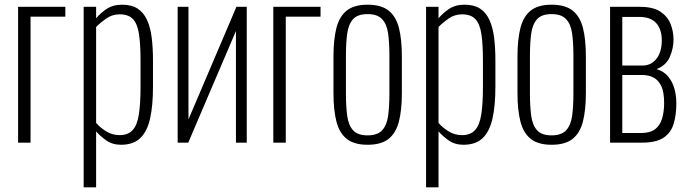

<svg xmlns="http://www.w3.org/2000/svg" viewBox="-20 -607 2934 817"><path d="M57 0V-578H258V-536H110V0Z M336 190V-578H389V-529Q406 -550 433 -568.5Q460 -587 500 -587Q540 -587 565.5 -570.5Q591 -554 605.5 -522.5Q620 -491 625.5 -447Q631 -403 631 -349V-238Q631 -157 618.5 -102Q606 -47 576.5 -19Q547 9 495 9Q458 9 431.5 -10Q405 -29 389 -48V190ZM489 -32Q525 -32 544.5 -53.5Q564 -75 571 -120.5Q578 -166 578 -236V-349Q578 -418 571.5 -461.5Q565 -505 546 -525.5Q527 -546 489 -546Q457 -546 431 -527.5Q405 -509 389 -492V-84Q406 -64 432 -48Q458 -32 489 -32Z M736 0V-578H782V-99L986 -578H1030V0H984V-475L781 0Z M1143 0V-578H1344V-536H1196V0Z M1544 9Q1487 9 1455.5 -16Q1424 -41 1411.5 -90Q1399 -139 1399 -211V-367Q1399 -439 1411.5 -488Q1424 -537 1455.5 -562Q1487 -587 1544 -587Q1602 -587 1633.5 -562Q1665 -537 1677.5 -488.5Q1690 -440 1690 -367V-211Q1690 -139 1677.5 -90Q1665 -41 1633.5 -16Q1602 9 1544 9ZM1544 -31Q1586 -31 1606 -52.5Q1626 -74 1631.5 -114Q1637 -154 1637 -209V-369Q1637 -425 1631.5 -464.5Q1626 -504 1606 -525.5Q1586 -547 1544 -547Q1502 -547 1482.5 -525.5Q1463 -504 1457.5 -464.5Q1452 -425 1452 -369V-209Q1452 -154 1457.5 -114Q1463 -74 1482.5 -52.5Q1502 -31 1544 -31Z M1793 190V-578H1846V-529Q1863 -550 1890 -568.5Q1917 -587 1957 -587Q1997 -587 2022.5 -570.5Q2048 -554 2062.5 -522.5Q2077 -491 2082.5 -447Q2088 -403 2088 -349V-238Q2088 -157 2075.5 -102Q2063 -47 2033.5 -19Q2004 9 1952 9Q1915 9 1888.5 -10Q1862 -29 1846 -48V190ZM1946 -32Q1982 -32 2001.5 -53.5Q2021 -75 2028 -120.5Q2035 -166 2035 -236V-349Q2035 -418 2028.5 -461.5Q2022 -505 2003 -525.5Q1984 -546 1946 -546Q1914 -546 1888 -527.5Q1862 -509 1846 -492V-84Q1863 -64 1889 -48Q1915 -32 1946 -32Z M2327 9Q2270 9 2238.5 -16Q2207 -41 2194.5 -90Q2182 -139 2182 -211V-367Q2182 -439 2194.5 -488Q2207 -537 2238.5 -562Q2270 -587 2327 -587Q2385 -587 2416.5 -562Q2448 -537 2460.5 -488.5Q2473 -440 2473 -367V-211Q2473 -139 2460.5 -90Q2448 -41 2416.5 -16Q2385 9 2327 9ZM2327 -31Q2369 -31 2389 -52.5Q2409 -74 2414.5 -114Q2420 -154 2420 -209V-369Q2420 -425 2414.5 -464.5Q2409 -504 2389 -525.5Q2369 -547 2327 -547Q2285 -547 2265.5 -525.5Q2246 -504 2240.5 -464.5Q2235 -425 2235 -369V-209Q2235 -154 2240.5 -114Q2246 -74 2265.5 -52.5Q2285 -31 2327 -31Z M2576 0V-578H2703Q2758 -578 2789 -558Q2820 -538 2833 -506Q2846 -474 2846 -438Q2846 -402 2830.5 -365.5Q2815 -329 2774 -313Q2806 -303 2824 -280.5Q2842 -258 2850 -229Q2858 -200 2858 -167Q2858 -118 2846.5 -80Q2835 -42 2803.5 -21Q2772 0 2712 0ZM2628 -41H2707Q2747 -41 2768 -57.5Q2789 -74 2797.5 -103Q2806 -132 2806 -169Q2806 -215 2794 -240.5Q2782 -266 2761 -277Q2740 -288 2712 -288H2628ZM2628 -328H2714Q2750 -328 2773 -356.5Q2796 -385 2796 -435Q2796 -482 2772.5 -508.5Q2749 -535 2700 -535H2628Z"/></svg>

Font: Oswald ExtraLight
Style: Regular
Weight: 250
Designer: Vernon Adams
Foundry: Vernon Adams
Version: Version 4.100; ttfautohint (v1.8.1.43-b0c9)